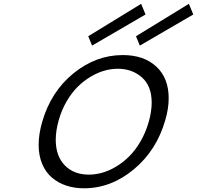

<svg xmlns="http://www.w3.org/2000/svg" viewBox="-20 -994 1048 1021"><path d="M984.4 -973.6 1007.8 -917 723.6 -751.5 703.1 -801.3ZM730.5 -973.6 753.9 -917 469.7 -751.5 449.2 -801.3ZM771 -346.2Q786.6 -401.4 786.6 -448.2Q786.6 -536.6 734.6 -582.5Q682.6 -628.4 606 -628.4Q571.8 -628.4 535.9 -618.4Q500 -608.4 463.1 -586.7Q426.3 -564.9 394.3 -533.7Q362.3 -502.4 335.2 -456.5Q308.1 -410.6 292.5 -355.5Q276.4 -298.3 276.4 -251Q276.4 -164.6 324.2 -115Q372.1 -65.4 453.1 -65.4Q487.8 -65.4 524.2 -75.7Q560.5 -85.9 597.7 -108.2Q634.8 -130.4 667.2 -162.6Q699.7 -194.8 727.3 -242.2Q754.9 -289.6 771 -346.2ZM632.8 -701.2Q745.1 -701.2 811 -640.1Q877 -579.1 877 -471.7Q877 -417 858.9 -355Q812.5 -193.8 691.4 -93.3Q570.3 7.3 426.3 7.3Q375.5 7.3 332.3 -7.1Q289.1 -21.5 256.1 -49.6Q223.1 -77.6 204.3 -122.3Q185.5 -167 185.5 -223.6Q185.5 -279.8 204.1 -345.2Q250.5 -506.3 370.4 -603.8Q490.2 -701.2 632.8 -701.2Z"/></svg>

Font: Cantarell
Style: Italic
Weight: 400
Italic angle: -16°
Designer: Dave Crossland
Version: Version 1.004